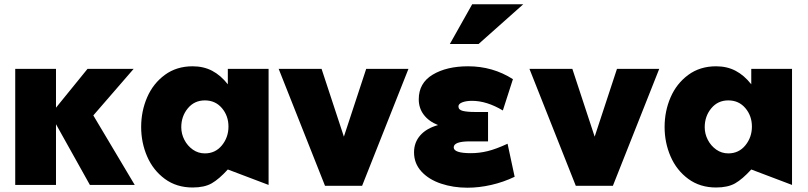

<svg xmlns="http://www.w3.org/2000/svg" viewBox="-20 -862 3765 895"><path d="M241 -541H51V0H241V-283L399 0H608L415 -324L603 -541H388L241 -360Z M935 -394Q984 -394 1014.5 -358Q1045 -322 1045 -272Q1045 -222 1014.5 -184.5Q984 -147 935 -147Q904 -147 879 -164.5Q854 -182 839.5 -210Q825 -238 825 -269Q825 -320 855.5 -357Q886 -394 935 -394ZM1232 -541H1042V-469Q1009 -511 969 -532Q929 -553 878 -553Q803 -553 748.5 -513Q694 -473 666 -408.5Q638 -344 638 -270Q638 -197 666 -132.5Q694 -68 748.5 -28Q803 12 878 12Q933 12 967 -7.5Q1001 -27 1042 -72L1232 0Z M1884 -541H1687L1583 -225L1479 -541H1279L1495 4H1668Z M2175 -148Q2214 -148 2253 -157.5Q2292 -167 2346 -192L2379 -38Q2327 -13 2270 0Q2213 13 2159 13Q2093 13 2036 -6Q1979 -25 1944.5 -62.5Q1910 -100 1910 -152Q1910 -198 1939 -231Q1968 -264 2022 -279Q1979 -296 1955.5 -327Q1932 -358 1932 -399Q1932 -475 1997 -514Q2062 -553 2162 -553Q2277 -553 2371 -493L2324 -347Q2249 -392 2180 -392Q2153 -392 2135 -385Q2117 -378 2117 -366Q2117 -350 2137.5 -345Q2158 -340 2194 -340H2255V-203H2170Q2095 -203 2095 -175Q2095 -148 2175 -148ZM2077 -657H2211L2419 -842H2181Z M3053 -541H2856L2752 -225L2648 -541H2448L2664 4H2837Z M3375 -394Q3424 -394 3454.5 -358Q3485 -322 3485 -272Q3485 -222 3454.5 -184.5Q3424 -147 3375 -147Q3344 -147 3319 -164.5Q3294 -182 3279.5 -210Q3265 -238 3265 -269Q3265 -320 3295.5 -357Q3326 -394 3375 -394ZM3672 -541H3482V-469Q3449 -511 3409 -532Q3369 -553 3318 -553Q3243 -553 3188.5 -513Q3134 -473 3106 -408.5Q3078 -344 3078 -270Q3078 -197 3106 -132.5Q3134 -68 3188.5 -28Q3243 12 3318 12Q3373 12 3407 -7.5Q3441 -27 3482 -72L3672 0Z"/></svg>

Font: Geom Black
Style: Bold
Weight: 900
Version: Version 1.102